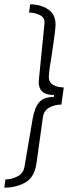

<svg xmlns="http://www.w3.org/2000/svg" viewBox="-44 -706 378 885"><path d="M212 -593Q212 -567 195 -456Q193 -445 187 -406Q181 -367 181 -352Q181 -327 201 -315Q221 -303 250 -303L239 -224Q208 -224 183 -210Q158 -196 154 -167L124 47Q115 111 73 135Q31 159 -24 159L-19 121Q9 121 36.5 107Q64 93 69 62L106 -156Q115 -209 136 -234Q157 -259 204 -259L205 -268Q129 -268 135 -337L161 -597Q164 -624 140.5 -636Q117 -648 90 -648L95 -686Q142 -686 177 -663.5Q212 -641 212 -593Z"/></svg>

Font: Chivo Thin Italic
Style: Regular
Weight: 100
Italic angle: -8.05°
Designer: Hector Gatti
Foundry: Omnibus-Type
Version: Version 1.007